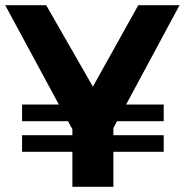

<svg xmlns="http://www.w3.org/2000/svg" viewBox="-20 -720 712 740"><path d="M672 -700H513L338 -386L158 -700H0L207 -317H65V-253H242L259 -222V-199H65V-135H259V0H417V-135H611V-199H417V-226L431 -253H611V-317H466Z"/></svg>

Font: Juman SemiBold
Style: Regular
Weight: 600
Designer: Bandar Raffah (Arabic) Julieta Ulanovsky (Latin)
Foundry: Caramella
Version: Version 5.022;PS 005.022;hotconv 1.0.88;makeotf.lib2.5.64775